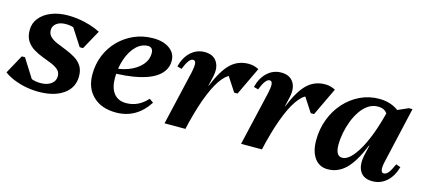

<svg xmlns="http://www.w3.org/2000/svg" viewBox="-62 -859 2702 1226"><g transform="rotate(15 1288.5 -246.0)"><path d="M213 14Q171 14 129.5 6Q88 -2 50.5 -17Q13 -32 -15 -53L53 -177H74L160 -41L94 -45V-107Q112 -74 141 -58.5Q170 -43 212 -43Q255 -43 281.5 -62.5Q308 -82 308 -113Q308 -140 290 -156Q272 -172 243.5 -183.5Q215 -195 183 -207Q151 -219 122.5 -236.5Q94 -254 76 -281.5Q58 -309 58 -353Q58 -398 85.5 -432.5Q113 -467 161.5 -486.5Q210 -506 272 -506Q309 -506 347.5 -500Q386 -494 422 -482.5Q458 -471 487 -456L417 -329H395L309 -462L380 -459V-400Q363 -424 336 -436.5Q309 -449 272 -449Q234 -449 211 -432Q188 -415 188 -388Q188 -361 206 -344Q224 -327 253 -315Q282 -303 313.5 -290.5Q345 -278 374 -261Q403 -244 421 -217Q439 -190 439 -148Q439 -73 378 -29.5Q317 14 213 14Z M725 14Q630 14 574 -39Q518 -92 518 -183Q518 -251 542 -309.5Q566 -368 609.5 -412Q653 -456 710.5 -481Q768 -506 835 -506Q903 -506 944 -476Q985 -446 985 -396Q985 -341 942 -302.5Q899 -264 816.5 -244.5Q734 -225 614 -225V-256Q680 -256 733 -276Q786 -296 817.5 -331Q849 -366 849 -411Q849 -430 840 -440Q831 -450 816 -450Q773 -450 738.5 -416.5Q704 -383 683.5 -325.5Q663 -268 663 -197Q663 -132 691.5 -96.5Q720 -61 773 -61Q814 -61 849 -78Q884 -95 912 -127L939 -108Q860 14 725 14Z M1144 -55 1176 -304H1254Q1299 -414 1347.5 -460Q1396 -506 1466 -506Q1501 -506 1533 -489L1445 -304H1423L1341 -430H1393V-406Q1358 -406 1323 -364.5Q1288 -323 1255.5 -244.5Q1223 -166 1195 -55ZM1044 0 1128 -363Q1136 -401 1133.5 -420Q1131 -439 1116 -439Q1088 -439 1059 -364L1029 -372Q1045 -435 1084 -470.5Q1123 -506 1175 -506Q1231 -506 1256 -468Q1281 -430 1267 -368L1182 0Z M1650 -55 1682 -304H1760Q1805 -414 1853.5 -460Q1902 -506 1972 -506Q2007 -506 2039 -489L1951 -304H1929L1847 -430H1899V-406Q1864 -406 1829 -364.5Q1794 -323 1761.5 -244.5Q1729 -166 1701 -55ZM1550 0 1634 -363Q1642 -401 1639.5 -420Q1637 -439 1622 -439Q1594 -439 1565 -364L1535 -372Q1551 -435 1590 -470.5Q1629 -506 1681 -506Q1737 -506 1762 -468Q1787 -430 1773 -368L1688 0Z M2125 14Q2070 14 2038.5 -29Q2007 -72 2007 -146Q2007 -221 2032 -286.5Q2057 -352 2101 -401Q2145 -450 2203.5 -478Q2262 -506 2330 -506Q2380 -506 2421.5 -487.5Q2463 -469 2487 -436L2415 -341Q2415 -399 2395.5 -427.5Q2376 -456 2334 -456Q2299 -456 2270.5 -437Q2242 -418 2220 -386Q2198 -354 2183 -315Q2168 -276 2160 -235Q2152 -194 2152 -156Q2152 -81 2196 -81Q2222 -81 2248.5 -106Q2275 -131 2301.5 -176.5Q2328 -222 2352 -286Q2376 -350 2396 -429L2449 -409L2428 -201H2342Q2296 -87 2244.5 -36.5Q2193 14 2125 14ZM2420 14Q2362 14 2338 -26.5Q2314 -67 2330 -138L2403 -456H2433L2526 -497H2550L2466 -129Q2457 -90 2460.5 -71.5Q2464 -53 2478 -53Q2494 -53 2508 -70Q2522 -87 2541 -130L2571 -119Q2553 -56 2513.5 -21Q2474 14 2420 14Z"/></g></svg>

Font: Platypi Light SemiBold
Style: Italic
Weight: 600
Italic angle: -13°
Version: Version 1.200